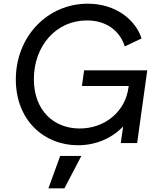

<svg xmlns="http://www.w3.org/2000/svg" viewBox="-20 -777 848 1043"><path d="M403 12C500 12 587 -25 649 -90L636 0H725L780 -395H437L425 -310H679L678 -302C661 -170 549 -79 413 -79C271 -79 164 -178 164 -347C164 -527 284 -666 452 -666C557 -666 630 -611 658 -525L749 -568C718 -666 612 -757 457 -757C238 -757 66 -579 66 -345C66 -124 219 12 403 12ZM243 246H330L422 70H307Z"/></svg>

Font: Mluvka Medium
Style: Italic
Weight: 500
Italic angle: -8°
Designer: Modified by Jiří Krblich, Original typeface by Gumpita Rahayu
Foundry: Gumpita Rahayu & Jiří Krblich
Version: Version 2.000;Glyphs 3.1.1 (3134)